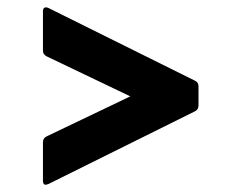

<svg xmlns="http://www.w3.org/2000/svg" viewBox="-20 -586 640 532"><path d="M114 -76Q108 -74 107 -74Q99 -74 99 -85V-192Q99 -203 109 -208L341 -319L109 -430Q99 -435 99 -446V-555Q99 -562 103 -564.5Q107 -567 114 -564L521 -362Q530 -358 530 -346V-294Q530 -283 521 -278Z"/></svg>

Font: LINE Seed Sans TH
Style: Bold
Weight: 700
Designer: Dalton Maag Ltd | Thai characters by Cadson Demak Co.,Ltd.
Foundry: Dalton Maag Ltd
Version: Version 1.002